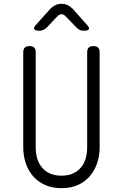

<svg xmlns="http://www.w3.org/2000/svg" viewBox="-20 -970 640 1000"><path d="M101 -698Q101 -714 109 -722Q117 -730 134 -730Q150 -730 158 -722Q166 -714 166 -698V-204Q166 -171 174 -144Q182 -117 199 -97Q216 -77 241 -66Q266 -55 300 -55Q334 -55 359 -66Q384 -77 401 -97Q418 -117 426 -144Q434 -171 434 -204V-698Q434 -714 442 -722Q450 -730 466 -730Q483 -730 491 -722Q499 -714 499 -698V-204Q499 -158 485.5 -119Q472 -80 446.5 -51Q421 -22 384.5 -6Q348 10 300 10Q252 10 215 -6.5Q178 -23 153 -51.5Q128 -80 114.5 -119Q101 -158 101 -204ZM185 -810Q162 -810 158 -818.5Q154 -827 170 -844L243 -925Q255 -937 269 -943.5Q283 -950 300 -950Q317 -950 331.5 -943.5Q346 -937 358 -925L431 -843Q447 -826 443 -818Q439 -810 417 -810Q405 -810 395.5 -814Q386 -818 379 -826L324 -883Q312 -896 300.5 -896Q289 -896 277 -883L224 -827Q216 -819 206 -814.5Q196 -810 185 -810Z"/></svg>

Font: Maple Mono NL ExtraLight
Style: Regular
Weight: 275
Monospace: yes
Designer: subframe7536
Version: Version 7.000